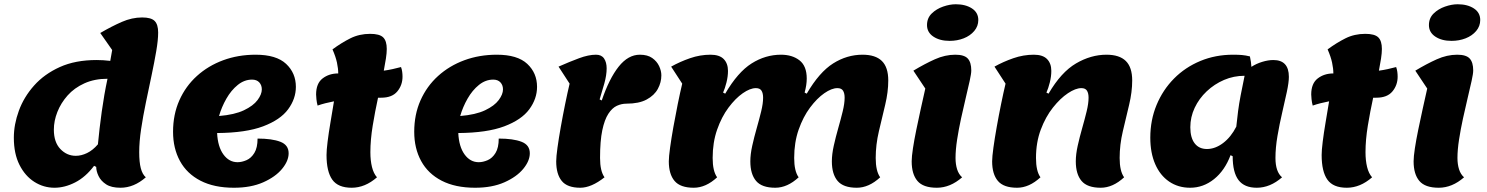

<svg xmlns="http://www.w3.org/2000/svg" viewBox="-20 -857 6984 902"><path d="M236 25Q185 25 141.5 -2.5Q98 -30 71.5 -82.5Q45 -135 45 -210Q45 -272 68.5 -336.5Q92 -401 140 -455Q188 -509 261 -542Q334 -575 434 -575Q450 -575 465.5 -574Q481 -573 498 -571Q499 -578 502.5 -596.5Q506 -615 507 -622L451 -702Q504 -733 552 -754Q600 -775 648 -775Q690 -775 706.5 -758.5Q723 -742 723 -704Q723 -669 714 -616.5Q705 -564 692 -502.5Q679 -441 665.5 -376Q652 -311 643 -251Q634 -191 634 -142Q634 -95 641.5 -66.5Q649 -38 665 -24Q609 25 546 25Q503 25 478.5 9Q454 -7 443 -30Q432 -53 432 -73L422 -78Q382 -25 333 0Q284 25 236 25ZM336 -125Q362 -125 389 -138Q416 -151 440 -179Q447 -253 458 -332.5Q469 -412 485 -487Q424 -487 376.5 -465.5Q329 -444 297.5 -408.5Q266 -373 249.5 -331Q233 -289 233 -248Q233 -189 263.5 -157Q294 -125 336 -125Z M1079 25Q986 25 922 -8Q858 -41 825.5 -100.5Q793 -160 793 -238Q793 -319 822.5 -385.5Q852 -452 905 -500Q958 -548 1028.5 -574Q1099 -600 1181 -600Q1278 -600 1324 -557Q1370 -514 1370 -449Q1370 -393 1333.5 -343.5Q1297 -294 1216 -263.5Q1135 -233 1000 -232Q1003 -168 1029.5 -131.5Q1056 -95 1096 -95Q1116 -95 1138 -104.5Q1160 -114 1175 -138.5Q1190 -163 1190 -206Q1258 -206 1297 -191Q1336 -176 1336 -137Q1336 -101 1305 -63.5Q1274 -26 1216.5 -0.5Q1159 25 1079 25ZM1009 -312Q1082 -318 1126 -339Q1170 -360 1190 -387Q1210 -414 1210 -437Q1210 -457 1198 -470Q1186 -483 1164 -483Q1128 -483 1097 -458Q1066 -433 1043.5 -393.5Q1021 -354 1009 -312Z M1632 25Q1568 25 1541 -13Q1514 -51 1514 -129Q1514 -151 1519 -191.5Q1524 -232 1532.5 -282Q1541 -332 1549 -381Q1528 -377 1508.5 -372Q1489 -367 1472 -361Q1468 -376 1466.5 -391Q1465 -406 1465 -413Q1465 -465 1495.5 -488.5Q1526 -512 1569 -512Q1569 -535 1563 -563Q1557 -591 1542 -625Q1584 -656 1626 -677Q1668 -698 1719 -698Q1763 -698 1780 -681.5Q1797 -665 1797 -627Q1797 -608 1793 -582Q1789 -556 1783 -525Q1805 -528 1825 -532.5Q1845 -537 1864 -542Q1868 -531 1869.5 -519.5Q1871 -508 1871 -497Q1871 -457 1846.5 -427.5Q1822 -398 1771 -398H1756Q1742 -334 1731 -267Q1720 -200 1720 -142Q1720 -103 1727.5 -72.5Q1735 -42 1751 -24Q1695 25 1632 25Z M2212 25Q2119 25 2055 -8Q1991 -41 1958.5 -100.5Q1926 -160 1926 -238Q1926 -319 1955.5 -385.5Q1985 -452 2038 -500Q2091 -548 2161.5 -574Q2232 -600 2314 -600Q2411 -600 2457 -557Q2503 -514 2503 -449Q2503 -393 2466.5 -343.5Q2430 -294 2349 -263.5Q2268 -233 2133 -232Q2136 -168 2162.5 -131.5Q2189 -95 2229 -95Q2249 -95 2271 -104.5Q2293 -114 2308 -138.5Q2323 -163 2323 -206Q2391 -206 2430 -191Q2469 -176 2469 -137Q2469 -101 2438 -63.5Q2407 -26 2349.5 -0.5Q2292 25 2212 25ZM2142 -312Q2215 -318 2259 -339Q2303 -360 2323 -387Q2343 -414 2343 -437Q2343 -457 2331 -470Q2319 -483 2297 -483Q2261 -483 2230 -458Q2199 -433 2176.5 -393.5Q2154 -354 2142 -312Z M2706 25Q2645 25 2619 -7Q2593 -39 2593 -99Q2593 -120 2599 -163.5Q2605 -207 2614.5 -260.5Q2624 -314 2635 -368Q2646 -422 2656 -464L2604 -544Q2656 -567 2700.5 -583.5Q2745 -600 2780 -600Q2806 -600 2818 -582Q2830 -564 2830 -536Q2830 -504 2819 -464.5Q2808 -425 2797 -390L2807 -385Q2842 -488 2886.5 -544Q2931 -600 2986 -600Q3022 -600 3044 -584.5Q3066 -569 3076.5 -546.5Q3087 -524 3087 -503Q3087 -470 3070.5 -439.5Q3054 -409 3018 -389.5Q2982 -370 2923 -370Q2900 -370 2878 -360Q2856 -350 2838 -322.5Q2820 -295 2809.5 -245Q2799 -195 2799 -115Q2799 -53 2820 -24Q2758 25 2706 25Z M3239 25Q3176 25 3149 -7Q3122 -39 3122 -99Q3122 -120 3128 -163.5Q3134 -207 3143.5 -260.5Q3153 -314 3164 -368Q3175 -422 3185 -464L3133 -544Q3174 -567 3221.5 -583.5Q3269 -600 3318 -600Q3360 -600 3380 -579.5Q3400 -559 3400 -524Q3400 -498 3393 -470Q3386 -442 3377 -422L3387 -417Q3446 -518 3511 -559Q3576 -600 3649 -600Q3702 -600 3736 -573.5Q3770 -547 3770 -488Q3770 -458 3760 -422L3770 -417Q3829 -518 3894 -559Q3959 -600 4032 -600Q4093 -600 4123 -570.5Q4153 -541 4153 -479Q4153 -425 4138.5 -364.5Q4124 -304 4109 -240.5Q4094 -177 4094 -115Q4094 -53 4115 -24Q4062 25 4005 25Q3942 25 3915 -7Q3888 -39 3888 -99Q3888 -132 3897 -172.5Q3906 -213 3918 -255Q3930 -297 3939 -334Q3948 -371 3948 -398Q3948 -419 3940.5 -431Q3933 -443 3914 -443Q3887 -443 3852.5 -419Q3818 -395 3785.5 -351.5Q3753 -308 3732 -248Q3711 -188 3711 -115Q3711 -53 3732 -24Q3679 25 3622 25Q3559 25 3532 -7Q3505 -39 3505 -99Q3505 -132 3514 -172.5Q3523 -213 3535 -255Q3547 -297 3556 -334Q3565 -371 3565 -398Q3565 -419 3557.5 -431Q3550 -443 3531 -443Q3504 -443 3469.5 -419Q3435 -395 3402.5 -351.5Q3370 -308 3349 -248Q3328 -188 3328 -115Q3328 -53 3349 -24Q3296 25 3239 25Z M4441 -665Q4395 -665 4365 -685Q4335 -705 4335 -739Q4335 -772 4357 -793.5Q4379 -815 4410.5 -826Q4442 -837 4470 -837Q4516 -837 4546 -817.5Q4576 -798 4576 -763Q4576 -734 4557 -711.5Q4538 -689 4507.5 -677Q4477 -665 4441 -665ZM4381 25Q4317 25 4290 -7Q4263 -39 4263 -99Q4263 -121 4269 -160.5Q4275 -200 4285 -248.5Q4295 -297 4306 -347Q4317 -397 4327 -441L4271 -525Q4324 -557 4372 -578.5Q4420 -600 4468 -600Q4510 -600 4526.5 -582Q4543 -564 4543 -526Q4543 -511 4535.5 -477Q4528 -443 4517 -397Q4506 -351 4495 -300.5Q4484 -250 4476.5 -201.5Q4469 -153 4469 -115Q4469 -85 4476.5 -61.5Q4484 -38 4500 -24Q4444 25 4381 25Z M4758 25Q4695 25 4668 -7Q4641 -39 4641 -99Q4641 -120 4647 -163.5Q4653 -207 4662.5 -260.5Q4672 -314 4683 -368Q4694 -422 4704 -464L4652 -544Q4693 -567 4740.5 -583.5Q4788 -600 4837 -600Q4879 -600 4899 -579.5Q4919 -559 4919 -524Q4919 -498 4912 -470Q4905 -442 4896 -422L4906 -417Q4965 -518 5035 -559Q5105 -600 5178 -600Q5239 -600 5269 -570.5Q5299 -541 5299 -479Q5299 -425 5284.5 -364.5Q5270 -304 5255 -240.5Q5240 -177 5240 -115Q5240 -53 5261 -24Q5208 25 5151 25Q5088 25 5061 -7Q5034 -39 5034 -99Q5034 -132 5043 -172.5Q5052 -213 5064 -255Q5076 -297 5085 -334Q5094 -371 5094 -398Q5094 -419 5086.5 -431Q5079 -443 5060 -443Q5033 -443 4997 -419Q4961 -395 4926.5 -351.5Q4892 -308 4869.5 -248Q4847 -188 4847 -115Q4847 -53 4868 -24Q4815 25 4758 25Z M5571 25Q5515 25 5472.5 -4Q5430 -33 5407 -86Q5384 -139 5384 -210Q5384 -293 5413.5 -364Q5443 -435 5495.5 -488Q5548 -541 5619 -570.5Q5690 -600 5773 -600Q5797 -600 5814.5 -598.5Q5832 -597 5852 -592Q5858 -564 5859 -543Q5882 -558 5910 -566.5Q5938 -575 5962 -575Q6035 -575 6035 -496Q6035 -470 6025.5 -425.5Q6016 -381 6003.5 -327.5Q5991 -274 5981.5 -218.5Q5972 -163 5972 -115Q5972 -50 6003 -24Q5947 25 5884 25Q5826 25 5798.5 -11Q5771 -47 5771 -123L5761 -128Q5734 -56 5683.5 -15.5Q5633 25 5571 25ZM5650 -157Q5689 -157 5726 -185Q5763 -213 5788 -262Q5792 -301 5796.5 -335.5Q5801 -370 5808.5 -409Q5816 -448 5827 -501Q5776 -501 5730.5 -481.5Q5685 -462 5649 -428Q5613 -394 5592.5 -350.5Q5572 -307 5572 -259Q5572 -210 5592.5 -183.5Q5613 -157 5650 -157Z M6307 25Q6243 25 6216 -13Q6189 -51 6189 -129Q6189 -151 6194 -191.5Q6199 -232 6207.5 -282Q6216 -332 6224 -381Q6203 -377 6183.5 -372Q6164 -367 6147 -361Q6143 -376 6141.5 -391Q6140 -406 6140 -413Q6140 -465 6170.5 -488.5Q6201 -512 6244 -512Q6244 -535 6238 -563Q6232 -591 6217 -625Q6259 -656 6301 -677Q6343 -698 6394 -698Q6438 -698 6455 -681.5Q6472 -665 6472 -627Q6472 -608 6468 -582Q6464 -556 6458 -525Q6480 -528 6500 -532.5Q6520 -537 6539 -542Q6543 -531 6544.5 -519.5Q6546 -508 6546 -497Q6546 -457 6521.5 -427.5Q6497 -398 6446 -398H6431Q6417 -334 6406 -267Q6395 -200 6395 -142Q6395 -103 6402.5 -72.5Q6410 -42 6426 -24Q6370 25 6307 25Z M6799 -665Q6753 -665 6723 -685Q6693 -705 6693 -739Q6693 -772 6715 -793.5Q6737 -815 6768.5 -826Q6800 -837 6828 -837Q6874 -837 6904 -817.5Q6934 -798 6934 -763Q6934 -734 6915 -711.5Q6896 -689 6865.5 -677Q6835 -665 6799 -665ZM6739 25Q6675 25 6648 -7Q6621 -39 6621 -99Q6621 -121 6627 -160.5Q6633 -200 6643 -248.5Q6653 -297 6664 -347Q6675 -397 6685 -441L6629 -525Q6682 -557 6730 -578.5Q6778 -600 6826 -600Q6868 -600 6884.5 -582Q6901 -564 6901 -526Q6901 -511 6893.5 -477Q6886 -443 6875 -397Q6864 -351 6853 -300.5Q6842 -250 6834.5 -201.5Q6827 -153 6827 -115Q6827 -85 6834.5 -61.5Q6842 -38 6858 -24Q6802 25 6739 25Z"/></svg>

Font: Lemon
Style: Regular
Weight: 400
Designer: Eduardo Rodriguez Tunni
Foundry: Eduardo Rodriguez Tunni
Version: Version 1.003; ttfautohint (v1.8.4.7-5d5b);gftools[0.9.24]